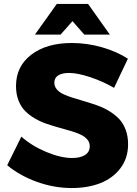

<svg xmlns="http://www.w3.org/2000/svg" viewBox="-20 -930 686 961"><path d="M342.8 -824.2 283.2 -756.8H154.8L264.2 -910.2H420.9L529.8 -756.8H401.9ZM252 -516.1Q252 -497.1 264.6 -482.4Q277.3 -467.8 298.6 -458Q319.8 -448.2 347.7 -439.7Q375.5 -431.2 406 -422.1Q436.5 -413.1 467 -402.3Q497.6 -391.6 525.4 -374.8Q553.2 -357.9 574.5 -336.4Q595.7 -314.9 608.4 -282Q621.1 -249 621.1 -208Q621.1 -138.2 582.5 -87.6Q543.9 -37.1 481.2 -12.9Q418.5 11.2 338.9 11.2Q251.5 11.2 165.5 -19.5Q79.6 -50.3 16.1 -103L86.9 -246.1Q139.6 -199.2 212.2 -169.2Q284.7 -139.2 340.8 -139.2Q382.3 -139.2 405.8 -154.3Q429.2 -169.4 429.2 -198.2Q429.2 -217.8 416.5 -232.4Q403.8 -247.1 382.6 -256.8Q361.3 -266.6 333.5 -274.7Q305.7 -282.7 275.1 -291.3Q244.6 -299.8 214.1 -310.1Q183.6 -320.3 155.8 -336.4Q127.9 -352.5 106.7 -373.5Q85.4 -394.5 72.8 -426.5Q60.1 -458.5 60.1 -499Q60.1 -597.7 136.5 -656.2Q212.9 -714.8 339.8 -714.8Q415.5 -714.8 489.7 -693.6Q564 -672.4 620.1 -636.2L550.8 -490.2Q494.6 -522.9 431.4 -543.9Q368.2 -564.9 325.2 -564.9Q291 -564.9 271.5 -552.7Q252 -540.5 252 -516.1Z"/></svg>

Font: Montserrat-Arabic
Style: Bold
Weight: 700
Designer: Mohamed Gaber
Foundry: Kief Type Foundry
Version: Version 5.008;PS 005.008;hotconv 1.0.88;makeotf.lib2.5.64775